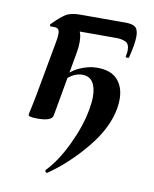

<svg xmlns="http://www.w3.org/2000/svg" viewBox="-70 -441 554 689"><g transform="rotate(10 206.5 -96.0)"><path d="M148 194Q144 194 142 190Q140 186 142 184Q181 144 214 75Q247 6 258 -56Q263 -84 263 -103Q263 -137 250.5 -156Q238 -175 212 -175Q192 -175 173 -163Q154 -151 143 -131L135 -142Q160 -177 194 -193Q228 -209 260 -209Q311 -209 335 -182Q359 -155 359 -111Q359 -95 356 -77Q343 -4 282.5 69.5Q222 143 150 193ZM80 8Q47 8 47 0Q47 -3 54 -34L62 -74L98 -271Q102 -290 102 -304Q102 -317 97 -321.5Q92 -326 83 -326H70Q68 -326 67 -329Q66 -332 67 -333Q96 -363 114.5 -374.5Q133 -386 168 -386H333Q358 -386 368.5 -377Q379 -368 379 -344Q379 -316 366 -265Q366 -263 361 -263Q353 -263 354 -267Q357 -281 357 -289Q357 -313 343 -319.5Q329 -326 309 -326H111L122 -357Q182 -357 182 -289Q182 -268 178 -248L136 -12Q131 8 80 8Z"/></g></svg>

Font: Cormorant Garamond
Style: Bold Italic
Weight: 700
Italic angle: -10°
Designer: Christian Thalmann (Catharsis Fonts)
Foundry: Catharsis Fonts
Version: Version 4.000